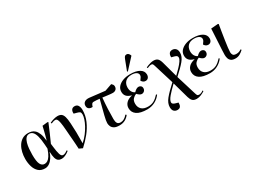

<svg xmlns="http://www.w3.org/2000/svg" viewBox="-52 -1611 3547 2660"><g transform="rotate(-30 1721.5 -280.5)"><path d="M227 14Q164 14 125.5 -21Q87 -56 69.5 -113Q52 -170 52 -236Q52 -290 64 -342Q76 -394 102 -436.5Q128 -479 168 -504Q208 -529 264 -529Q291 -529 318.5 -521.5Q346 -514 370 -491.5Q394 -469 411.5 -425Q429 -381 436 -309H437Q451 -357 460 -392.5Q469 -428 476 -457Q483 -486 490 -516L574 -525L586 -520Q552 -438 524 -373.5Q496 -309 465 -241L471 -191Q480 -111 493.5 -66.5Q507 -22 536 -22Q554 -22 573 -31.5Q592 -41 608 -54L618 -41Q607 -31 586.5 -18Q566 -5 541.5 4.5Q517 14 494 14Q461 14 440 -1Q419 -16 408 -52.5Q397 -89 395 -154H394Q381 -110 356.5 -71.5Q332 -33 299 -9.5Q266 14 227 14ZM254 -43Q277 -43 299.5 -56.5Q322 -70 345 -105Q368 -140 391 -207L387 -271Q381 -361 366 -414Q351 -467 328 -489.5Q305 -512 274 -512Q240 -512 218.5 -486.5Q197 -461 185.5 -420Q174 -379 170 -331.5Q166 -284 166 -239Q166 -131 188 -87Q210 -43 254 -43Z M820 34 765 9Q763 -31 761 -62Q759 -93 756.5 -125Q754 -157 750.5 -197.5Q747 -238 743 -296Q737 -380 729 -423.5Q721 -467 710 -482.5Q699 -498 684 -498Q668 -498 649 -492.5Q630 -487 616 -480L609 -495Q637 -509 672.5 -519Q708 -529 734 -529Q772 -529 794.5 -513Q817 -497 828.5 -458Q840 -419 844 -350Q849 -277 850.5 -201.5Q852 -126 850 -28Q897 -69 933.5 -117Q970 -165 996 -213Q1022 -261 1035.5 -303Q1049 -345 1049 -374Q1049 -406 1035.5 -416Q1022 -426 995 -433L947 -446Q944 -484 959.5 -506.5Q975 -529 1008 -529Q1047 -529 1063.5 -500Q1080 -471 1080 -429Q1080 -340 1044 -257.5Q1008 -175 949 -102Q890 -29 820 34Z M1419 14Q1363 14 1334 -4Q1305 -22 1294.5 -48Q1284 -74 1284 -99Q1284 -133 1304 -214Q1324 -295 1363 -444Q1315 -450 1271 -450Q1256 -450 1246.5 -443.5Q1237 -437 1227 -411L1222 -395Q1188 -391 1165 -407Q1142 -423 1142 -457Q1142 -494 1169.5 -513.5Q1197 -533 1245 -528L1488 -500L1602 -540Q1613 -531 1622 -518.5Q1631 -506 1631 -488Q1631 -457 1611.5 -440Q1592 -423 1563 -423Q1536 -423 1494 -428.5Q1452 -434 1403 -440Q1394 -342 1390.5 -261.5Q1387 -181 1387 -104Q1387 -61 1401.5 -38Q1416 -15 1454 -15Q1510 -15 1561 -76L1575 -64Q1548 -28 1509.5 -7Q1471 14 1419 14Z M1863 14Q1753 14 1698 -24Q1643 -62 1643 -130Q1643 -177 1675.5 -211.5Q1708 -246 1772 -260V-262Q1717 -278 1693.5 -305.5Q1670 -333 1670 -376Q1670 -423 1700 -457Q1730 -491 1781 -510Q1832 -529 1897 -529Q1991 -529 2045 -497Q2099 -465 2099 -407Q2098 -375 2081.5 -357Q2065 -339 2039 -339Q2015 -339 1999.5 -352Q1984 -365 1976 -379Q1995 -405 2003.5 -418.5Q2012 -432 2012 -450Q2012 -478 1984 -495Q1956 -512 1909 -512Q1844 -512 1809.5 -477.5Q1775 -443 1774 -385Q1774 -342 1791.5 -314Q1809 -286 1835 -276Q1850 -293 1870 -306Q1890 -319 1910 -319Q1930 -319 1945.5 -306Q1961 -293 1961 -269Q1961 -242 1943.5 -225.5Q1926 -209 1902 -209Q1886 -209 1867.5 -221.5Q1849 -234 1834 -251Q1805 -241 1779 -214.5Q1753 -188 1753 -138Q1753 -81 1788.5 -47.5Q1824 -14 1891 -14Q1947 -14 1987.5 -37Q2028 -60 2069 -106L2080 -95Q2041 -43 1985 -14.5Q1929 14 1863 14ZM1890 -576 1879 -581 1942 -745Q1951 -768 1961 -779.5Q1971 -791 1990 -791Q2009 -791 2021 -779Q2033 -767 2041 -747V-740Z M2220 230Q2188 230 2166.5 209.5Q2145 189 2145 143Q2145 80 2197 16.5Q2249 -47 2350 -139L2254 -452Q2247 -476 2240.5 -486.5Q2234 -497 2218 -497Q2201 -497 2186.5 -492Q2172 -487 2151 -479L2145 -494Q2158 -500 2179.5 -508.5Q2201 -517 2225 -523Q2249 -529 2270 -529Q2313 -529 2335 -509Q2357 -489 2371 -441L2440 -189Q2484 -231 2519.5 -268.5Q2555 -306 2576.5 -337.5Q2598 -369 2598 -392Q2598 -410 2586.5 -419Q2575 -428 2550 -435L2508 -446Q2505 -481 2520 -505Q2535 -529 2571 -529Q2603 -529 2625 -507Q2647 -485 2647 -440Q2647 -379 2595 -316.5Q2543 -254 2446 -167L2544 153Q2549 171 2556.5 183.5Q2564 196 2585 196Q2598 196 2616 190.5Q2634 185 2653 169L2661 182Q2640 198 2602.5 214Q2565 230 2530 230Q2484 230 2462.5 208Q2441 186 2429 144L2356 -116Q2287 -51 2240 4Q2193 59 2193 95Q2193 123 2241 136L2283 148Q2284 185 2270 207.5Q2256 230 2220 230Z M2865 14Q2755 14 2700 -24Q2645 -62 2645 -130Q2645 -177 2677.5 -211.5Q2710 -246 2774 -260V-262Q2719 -278 2695.5 -305.5Q2672 -333 2672 -376Q2672 -423 2702 -457Q2732 -491 2783 -510Q2834 -529 2899 -529Q2993 -529 3047 -497Q3101 -465 3101 -407Q3100 -375 3083.5 -357Q3067 -339 3041 -339Q3017 -339 3001.5 -352Q2986 -365 2978 -379Q2997 -405 3005.5 -418.5Q3014 -432 3014 -450Q3014 -478 2986 -495Q2958 -512 2911 -512Q2846 -512 2811.5 -477.5Q2777 -443 2776 -385Q2776 -342 2793.5 -314Q2811 -286 2837 -276Q2852 -293 2872 -306Q2892 -319 2912 -319Q2932 -319 2947.5 -306Q2963 -293 2963 -269Q2963 -242 2945.5 -225.5Q2928 -209 2904 -209Q2888 -209 2869.5 -221.5Q2851 -234 2836 -251Q2807 -241 2781 -214.5Q2755 -188 2755 -138Q2755 -81 2790.5 -47.5Q2826 -14 2893 -14Q2949 -14 2989.5 -37Q3030 -60 3071 -106L3082 -95Q3043 -43 2987 -14.5Q2931 14 2865 14Z M3275 14Q3230 14 3206.5 -3Q3183 -20 3174.5 -47Q3166 -74 3166 -104Q3166 -126 3169 -185.5Q3172 -245 3177 -330Q3182 -415 3187 -514L3298 -523L3309 -517Q3300 -465 3290 -403Q3280 -341 3271 -280.5Q3262 -220 3256 -171.5Q3250 -123 3250 -97Q3250 -75 3262 -55Q3274 -35 3317 -35Q3335 -35 3353.5 -40Q3372 -45 3396 -61L3404 -48Q3376 -21 3344.5 -3.5Q3313 14 3275 14Z"/></g></svg>

Font: Literata 72pt Medium
Style: Italic
Weight: 500
Italic angle: -2°
Designer: Latin by Veronika Burian and Jose Scaglione. Greek by Irene Vlachou. Cyrillic by Vera Evstafieva
Foundry: TypeTogether
Version: Version 3.002